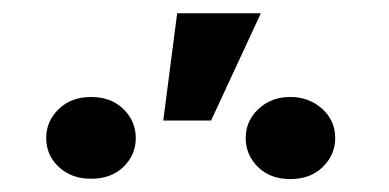

<svg xmlns="http://www.w3.org/2000/svg" viewBox="-20 -875 588 290"><path d="M247.6 -855H374L298.8 -692.9H226.6ZM49.8 -666.5Q49.8 -691.9 68.6 -710.2Q87.4 -728.5 117.7 -728.5Q147.9 -728.5 166.5 -710.2Q185.1 -691.9 185.1 -666.5Q185.1 -641.1 166.5 -623Q147.9 -605 117.7 -605Q87.9 -605 68.8 -622.8Q49.8 -640.6 49.8 -666.5ZM351.1 -666.5Q351.1 -692.4 370.4 -710.4Q389.6 -728.5 418.5 -728.5Q446.8 -728.5 466.6 -710.7Q486.3 -692.9 486.3 -666.5Q486.3 -641.1 467.5 -622.8Q448.7 -604.5 418.5 -604.5Q388.2 -604.5 369.6 -622.8Q351.1 -641.1 351.1 -666.5Z"/></svg>

Font: Robotiche
Style: Bold
Weight: 700
Designer: Google
Version: Version 2.001150; 2014